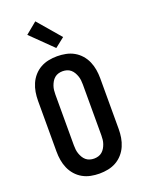

<svg xmlns="http://www.w3.org/2000/svg" viewBox="-180 -1066 861 1155"><g transform="rotate(-20 250.0 -488.5)"><path d="M250 8Q222 8 194.5 2.5Q167 -3 143 -16.5Q119 -30 100.5 -51Q82 -72 71 -97.5Q60 -123 55.5 -150Q51 -177 51 -205V-530Q51 -558 55.5 -585Q60 -612 71 -637.5Q82 -663 100.5 -684Q119 -705 143 -718.5Q167 -732 194.5 -737.5Q222 -743 250 -743Q278 -743 305.5 -737.5Q333 -732 357 -718.5Q381 -705 399.5 -684Q418 -663 429 -637.5Q440 -612 444.5 -585Q449 -558 449 -530V-205Q449 -177 444.5 -150Q440 -123 429 -97.5Q418 -72 399.5 -51Q381 -30 357 -16.5Q333 -3 305.5 2.5Q278 8 250 8ZM250 -88Q264 -88 277.5 -92Q291 -96 301.5 -105Q312 -114 319 -126Q326 -138 330.5 -151Q335 -164 336.5 -177.5Q338 -191 338 -205V-530Q338 -544 336.5 -557.5Q335 -571 330.5 -584Q326 -597 319 -609Q312 -621 301.5 -630Q291 -639 277.5 -643Q264 -647 250 -647Q236 -647 222.5 -643Q209 -639 198.5 -630Q188 -621 181 -609Q174 -597 169.5 -584Q165 -571 163.5 -557.5Q162 -544 162 -530V-205Q162 -191 163.5 -177.5Q165 -164 169.5 -151Q174 -138 181 -126Q188 -114 198.5 -105Q209 -96 222.5 -92Q236 -88 250 -88ZM263 -791 126 -925 199 -985 324 -839Z"/></g></svg>

Font: Iosevka
Style: Bold
Weight: 700
Monospace: yes
Designer: Belleve Invis
Foundry: Belleve Invis
Version: Version 32.5.0; ttfautohint (v1.8.4)